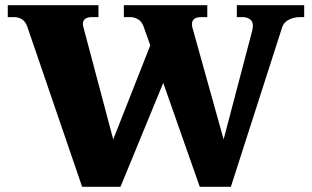

<svg xmlns="http://www.w3.org/2000/svg" viewBox="-20 -720 1204 741"><path d="M1154 -700V-654H1137Q1115 -654 1095 -644Q1075 -634 1069 -615L871 1H751L610 -400L445 1H297L85 -618Q72 -654 33 -654H10V-700H360V-654H336Q300 -654 300 -628Q300 -620 303 -611L417 -182L560 -545L534 -618Q527 -637 513 -645.5Q499 -654 482 -654H458V-700H780V-654H757Q721 -654 721 -627Q721 -618 723 -612L843 -182L954 -604Q956 -616 956 -620Q956 -638 944 -646Q932 -654 917 -654H894V-700Z"/></svg>

Font: Taviraj ExtraBold
Style: Regular
Weight: 800
Designer: Katatrad Team
Foundry: CadsonDemak
Version: Version 1.001